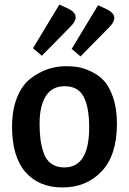

<svg xmlns="http://www.w3.org/2000/svg" viewBox="-20 -809 568 844"><path d="M263 -73Q372 -73 372 -249Q372 -338 347.5 -384Q323 -430 265 -430Q208 -430 181 -386Q154 -342 154 -266Q154 -226 158 -196Q162 -166 172.5 -135.5Q183 -105 206 -89Q229 -73 263 -73ZM33 -252Q33 -326 55 -380.5Q77 -435 114 -463.5Q151 -492 190 -505Q229 -518 271 -518Q298 -518 323 -514Q348 -510 381 -494.5Q414 -479 437.5 -453.5Q461 -428 477.5 -379.5Q494 -331 494 -265Q494 -127 427 -56Q360 15 255 15Q151 15 92 -52.5Q33 -120 33 -252ZM125 -597 241 -789 284 -769Q313 -753 312.5 -733Q312 -713 288 -690L164 -564ZM295 -594 411 -786 454 -766Q483 -750 482.5 -730Q482 -710 458 -687L334 -561Z"/></svg>

Font: Bree Serif
Style: Regular
Weight: 400
Designer: Veronika Burian, Jos Scaglione
Foundry: TypeTogether
Version: Version 1.001